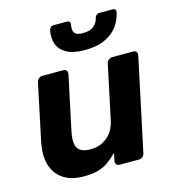

<svg xmlns="http://www.w3.org/2000/svg" viewBox="-112 -839 854 943"><g transform="rotate(-15 315.5 -368.0)"><path d="M199 10Q137 10 96 -16.5Q55 -43 40 -93.5Q25 -144 41 -216L100 -495Q102 -506 110.5 -513Q119 -520 130 -520H236Q246 -520 251.5 -513Q257 -506 255 -495L197 -222Q189 -185 192 -160Q195 -135 213 -122.5Q231 -110 266 -110Q314 -110 350 -139.5Q386 -169 397 -222L455 -495Q457 -506 466 -513Q475 -520 485 -520H591Q602 -520 607 -513Q612 -506 610 -495L510 -25Q508 -14 500 -7Q492 0 481 0H383Q372 0 366.5 -7Q361 -14 363 -25L371 -64Q349 -41 325.5 -24Q302 -7 272.5 1.5Q243 10 199 10ZM364 -588Q304 -588 271 -607Q238 -626 227 -657.5Q216 -689 224 -727Q226 -735 231.5 -740.5Q237 -746 247 -746H315Q324 -746 328 -740.5Q332 -735 330 -727Q327 -713 328.5 -700Q330 -687 340.5 -679Q351 -671 376 -671Q414 -671 433 -688Q452 -705 456 -727Q458 -735 464 -740.5Q470 -746 479 -746H547Q556 -746 560 -740.5Q564 -735 562 -727Q554 -689 531 -657.5Q508 -626 466.5 -607Q425 -588 364 -588Z"/></g></svg>

Font: Rubik Light SemiBold
Style: Italic
Weight: 600
Italic angle: -12°
Version: Version 2.104